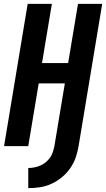

<svg xmlns="http://www.w3.org/2000/svg" viewBox="-20 -755 548 992"><path d="M126 217V113Q142 113 157.5 110Q173 107 188 100.5Q203 94 216 83.5Q229 73 238.5 59.5Q248 46 253 30.5Q258 15 261 0L315 -324H180L126 0H1L123 -735H248L197 -429H332L383 -735H508L386 0Q381 30 371 59Q361 88 342.5 114.5Q324 141 299 161.5Q274 182 245 195Q216 208 186 212.5Q156 217 126 217Z"/></svg>

Font: Iosevka Curly XBdObl
Style: Regular
Weight: 800
Italic angle: -9°
Monospace: yes
Designer: Belleve Invis
Foundry: Belleve Invis
Version: Version 11.1.0; ttfautohint (v1.8.3)